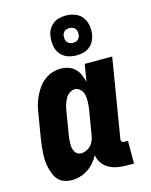

<svg xmlns="http://www.w3.org/2000/svg" viewBox="-117 -846 733 930"><g transform="rotate(-15 250.0 -381.0)"><path d="M128 8Q109 8 92 2.5Q75 -3 62.5 -15Q50 -27 43 -43.5Q36 -60 31.5 -77Q27 -94 25.5 -112.5Q24 -131 25 -149.5Q26 -168 28 -187Q30 -206 33 -225L53 -345Q56 -366 61.5 -387Q67 -408 76.5 -428Q86 -448 99 -467Q112 -486 130.5 -500Q149 -514 170 -521Q191 -528 212 -528Q233 -528 252 -521.5Q271 -515 284.5 -501.5Q298 -488 305.5 -470.5Q313 -453 318 -434L332 -520H470L405 -126Q404 -122 404.5 -118Q405 -114 407.5 -111Q410 -108 413.5 -107Q417 -106 421 -106H438V8H402Q378 8 355.5 4Q333 0 313.5 -10.5Q294 -21 281 -39.5Q268 -58 265 -80Q255 -62 240.5 -45Q226 -28 207.5 -16Q189 -4 168.5 2Q148 8 128 8ZM204 -106Q217 -106 230.5 -112Q244 -118 253.5 -128.5Q263 -139 268 -152Q273 -165 275 -178L295 -298Q297 -310 298 -322.5Q299 -335 299 -346.5Q299 -358 297 -369.5Q295 -381 289.5 -391Q284 -401 274.5 -407.5Q265 -414 253 -414Q239 -414 226 -404.5Q213 -395 206 -381.5Q199 -368 194.5 -354Q190 -340 188 -326L168 -206Q166 -195 165.5 -184.5Q165 -174 164.5 -164Q164 -154 166 -144Q168 -134 172.5 -125Q177 -116 185.5 -111Q194 -106 204 -106ZM305 -570Q280 -570 258.5 -578.5Q237 -587 223.5 -605Q210 -623 206.5 -646.5Q203 -670 207 -694Q209 -711 218 -726.5Q227 -742 241 -752.5Q255 -763 271.5 -766.5Q288 -770 304 -770Q328 -770 350 -761.5Q372 -753 385.5 -735Q399 -717 403 -693.5Q407 -670 403 -646Q400 -629 391.5 -613.5Q383 -598 368.5 -587.5Q354 -577 337.5 -573.5Q321 -570 305 -570ZM305 -633Q311 -633 317 -634.5Q323 -636 328 -640Q333 -644 336 -649.5Q339 -655 340 -661Q342 -670 340.5 -678.5Q339 -687 334.5 -693.5Q330 -700 322 -703.5Q314 -707 305 -707Q299 -707 292.5 -705.5Q286 -704 281 -700Q276 -696 273 -690.5Q270 -685 269 -679Q268 -670 269 -661.5Q270 -653 275 -646.5Q280 -640 288 -636.5Q296 -633 305 -633Z"/></g></svg>

Font: Iosevka Curly Slab Heavy
Style: Italic
Weight: 900
Italic angle: -9°
Monospace: yes
Designer: Belleve Invis
Foundry: Belleve Invis
Version: Version 22.1.2; ttfautohint (v1.8.4)